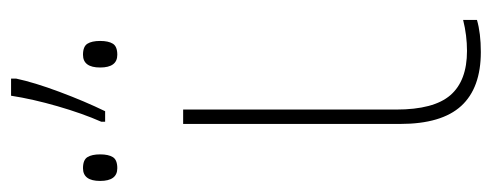

<svg xmlns="http://www.w3.org/2000/svg" viewBox="-314 -588 889 347"><g transform="rotate(-90 130.5 -414.5)"><path d="M106 -143Q106 -75 132 -45Q158 -15 212 -15Q240 -15 268 -22V3Q244 10 210 10Q145 10 112.5 -25.5Q80 -61 80 -136V-528H106ZM162 -830Q155 -797 138 -751.5Q121 -706 103 -669H84V-676Q99 -710 112 -755Q125 -800 131 -839H162ZM25 -678Q25 -663 20 -655Q15 -647 0 -647Q-23 -647 -23 -678Q-23 -709 0 -709Q15 -709 20 -701Q25 -693 25 -678ZM230 -678Q230 -663 225 -655Q220 -647 205 -647Q182 -647 182 -678Q182 -709 205 -709Q220 -709 225 -701Q230 -693 230 -678Z"/></g></svg>

Font: Noto Sans UI Thin
Style: Regular
Weight: 250
Designer: Monotype Design Team
Foundry: Monotype Imaging Inc.
Version: Version 1.001